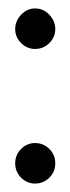

<svg xmlns="http://www.w3.org/2000/svg" viewBox="-20 -471 167 455"><path d="M63 -355Q44 -355 30 -369Q16 -383 16 -402Q16 -421 30 -436Q44 -451 63 -451Q83 -451 97 -436Q111 -421 111 -402Q111 -383 97 -369Q83 -355 63 -355ZM63 -36Q44 -36 30 -50Q16 -64 16 -84Q16 -104 30 -118Q44 -132 63 -132Q83 -132 97 -118Q111 -104 111 -84Q111 -64 97 -50Q83 -36 63 -36Z"/></svg>

Font: Palanquin Light
Style: Regular
Weight: 300
Designer: Pria Ravichandran
Version: Version 1.0.4